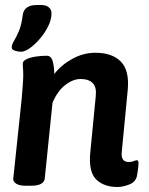

<svg xmlns="http://www.w3.org/2000/svg" viewBox="-20 -741 597 768"><path d="M64 -534Q53 -534 40 -538Q27 -542 27 -552Q27 -563 36 -577.5Q45 -592 55.5 -616.5Q66 -641 71 -681Q73 -699 86.5 -710Q100 -721 128 -721H144Q165 -721 175.5 -711.5Q186 -702 186 -688Q186 -663 173 -636.5Q160 -610 140 -586.5Q120 -563 99.5 -548.5Q79 -534 64 -534ZM450 7Q396 7 365 -23Q334 -53 341 -130L363 -356Q367 -392 351 -408.5Q335 -425 302 -425Q272 -425 241 -401Q210 -377 190 -330L159 -27Q156 2 103 2H83Q57 2 44.5 -6.5Q32 -15 33 -26L67 -348Q69 -374 71 -400Q73 -426 73 -438Q73 -456 72 -467Q71 -478 71 -486Q71 -497 85.5 -504Q100 -511 122 -514.5Q144 -518 167 -518Q185 -518 191 -495Q197 -472 197 -445Q226 -482 270 -506Q314 -530 361 -530Q429 -530 463.5 -494.5Q498 -459 491 -382L467 -133Q463 -93 495 -93Q507 -93 515 -96.5Q523 -100 527 -100Q534 -100 534 -89Q534 -86 533 -73.5Q532 -61 528 -38Q523 -13 497 -3Q471 7 450 7Z"/></svg>

Font: Asap SemiBold
Style: Italic
Weight: 600
Italic angle: -6°
Designer: Pablo Cosgaya
Foundry: Omnibus-Type
Version: Version 3.001; ttfautohint (v1.8.3)